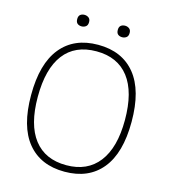

<svg xmlns="http://www.w3.org/2000/svg" viewBox="-130 -999 979 1111"><g transform="rotate(15 360.0 -443.5)"><path d="M238 -828Q223 -828 213 -836Q203 -844 203 -863Q203 -881 213 -889Q223 -897 238 -897Q252 -897 263 -889Q274 -881 274 -863Q274 -844 263 -836Q252 -828 238 -828ZM481 -828Q466 -828 456 -836Q446 -844 446 -863Q446 -881 456 -889Q466 -897 481 -897Q495 -897 506 -889Q517 -881 517 -863Q517 -844 506 -836Q495 -828 481 -828ZM360 10Q216 10 137.5 -85.5Q59 -181 59 -369Q59 -557 137.5 -653.5Q216 -750 360 -750Q504 -750 582.5 -653.5Q661 -557 661 -369Q661 -182 582.5 -86Q504 10 360 10ZM360 -29Q486 -29 553.5 -116.5Q621 -204 621 -369Q621 -537 554 -624Q487 -711 360 -711Q232 -711 165.5 -624Q99 -537 99 -369Q99 -202 166 -115.5Q233 -29 360 -29Z"/></g></svg>

Font: Encode Sans Normal
Style: Thin
Weight: 100
Designer: Pablo Impallari, Andres Torresi
Foundry: Pablo Impallari, Andres Torresi
Version: Version 1.000; ttfautohint (v1.00) -l 8 -r 50 -G 200 -x 14 -